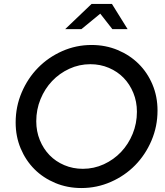

<svg xmlns="http://www.w3.org/2000/svg" viewBox="-20 -938 835 969"><path d="M775 -380Q775 -300 744.5 -228.5Q714 -157 662 -104Q610 -51 539.5 -20Q469 11 391 11Q320 11 259 -14.5Q198 -40 154 -84Q110 -128 84.5 -188.5Q59 -249 59 -320Q59 -400 89.5 -471.5Q120 -543 172 -596Q224 -649 294 -680Q364 -711 442 -711Q513 -711 574 -685.5Q635 -660 679.5 -616Q724 -572 749.5 -511.5Q775 -451 775 -380ZM671 -374Q671 -425 653 -469Q635 -513 604 -545Q573 -577 529.5 -595.5Q486 -614 436 -614Q380 -614 330 -591Q280 -568 243 -529Q206 -490 184.5 -437.5Q163 -385 163 -326Q163 -275 181 -231Q199 -187 230 -155Q261 -123 304.5 -104.5Q348 -86 398 -86Q454 -86 504 -109Q554 -132 591 -171Q628 -210 649.5 -262.5Q671 -315 671 -374ZM547 -791 486 -869 391 -791H309L442 -918H545L624 -791Z"/></svg>

Font: Red Hat Display Medium
Style: Italic
Weight: 500
Italic angle: -12°
Designer: Pentagram / MCKL
Foundry: Pentagram / MCKL
Version: Version 1.003; Red Hat Display Medium Italic